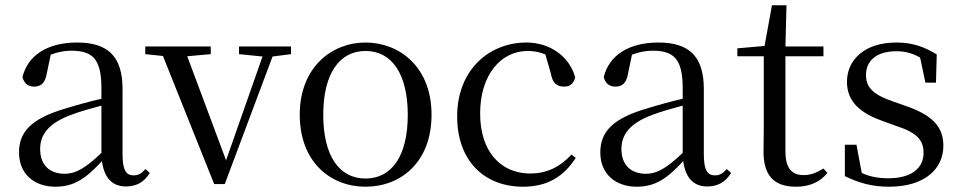

<svg xmlns="http://www.w3.org/2000/svg" viewBox="-20 -692 3638 727"><path d="M457 14C496 14 526 -2 547 -37L531 -52C515 -34 503 -28 486 -28C459 -28 444 -45 444 -108V-355C444 -479 388 -531 272 -531C159 -531 85 -482 65 -400C71 -377 86 -364 109 -364C134 -364 151 -377 157 -413L172 -485C199 -495 224 -500 250 -500C329 -500 364 -470 364 -359V-318C320 -308 273 -295 231 -282C99 -244 52 -193 52 -115C52 -32 111 15 190 15C262 15 307 -18 366 -82C374 -22 402 14 457 14ZM364 -113C301 -53 265 -34 225 -34C169 -34 132 -66 132 -128C132 -183 165 -226 249 -257C283 -270 323 -281 364 -292Z M885 -487 974 -478 836 -85 689 -479 778 -487V-516H530V-487L597 -480L791 5H831L1012 -478L1082 -487V-516H885Z M1364 15C1497 15 1614 -77 1614 -258C1614 -438 1493 -531 1364 -531C1236 -531 1115 -437 1115 -258C1115 -78 1232 15 1364 15ZM1364 -16C1265 -16 1204 -101 1204 -257C1204 -413 1265 -499 1364 -499C1463 -499 1524 -413 1524 -257C1524 -101 1463 -16 1364 -16Z M1960 15C2055 15 2115 -25 2160 -94L2144 -107C2099 -58 2048 -35 1988 -35C1876 -35 1798 -118 1798 -262C1798 -408 1876 -499 1978 -499C2001 -499 2023 -495 2045 -486L2066 -413C2072 -378 2088 -364 2116 -364C2138 -364 2152 -375 2158 -399C2136 -479 2062 -531 1973 -531C1835 -531 1711 -430 1711 -251C1711 -84 1813 15 1960 15Z M2658 14C2697 14 2727 -2 2748 -37L2732 -52C2716 -34 2704 -28 2687 -28C2660 -28 2645 -45 2645 -108V-355C2645 -479 2589 -531 2473 -531C2360 -531 2286 -482 2266 -400C2272 -377 2287 -364 2310 -364C2335 -364 2352 -377 2358 -413L2373 -485C2400 -495 2425 -500 2451 -500C2530 -500 2565 -470 2565 -359V-318C2521 -308 2474 -295 2432 -282C2300 -244 2253 -193 2253 -115C2253 -32 2312 15 2391 15C2463 15 2508 -18 2567 -82C2575 -22 2603 14 2658 14ZM2565 -113C2502 -53 2466 -34 2426 -34C2370 -34 2333 -66 2333 -128C2333 -183 2366 -226 2450 -257C2484 -270 2524 -281 2565 -292Z M2994 15C3046 15 3085 -3 3113 -37L3098 -54C3071 -38 3052 -29 3022 -29C2978 -29 2954 -56 2954 -118V-479H3098V-516H2954L2958 -672H2903L2875 -518L2772 -509V-479H2872V-207C2872 -171 2871 -150 2871 -118C2871 -28 2910 15 2994 15Z M3346 15C3482 15 3552 -53 3552 -140C3552 -210 3513 -255 3412 -290L3361 -308C3288 -333 3259 -360 3259 -408C3259 -461 3298 -498 3374 -498C3406 -498 3434 -491 3464 -474L3484 -379H3524L3527 -486C3477 -516 3434 -531 3374 -531C3254 -531 3187 -466 3187 -382C3187 -307 3238 -264 3319 -235L3371 -216C3452 -190 3477 -162 3477 -113C3477 -56 3432 -17 3344 -17C3302 -17 3271 -24 3243 -37L3223 -144H3179V-25C3233 1 3282 15 3346 15Z"/></svg>

Font: Harano Aji Mincho K1
Style: Regular
Weight: 400
Foundry: Masamichi Hosoda
Version: HaranoAjiMinchoK1-Regular version 20230610;ttx 4.39.4